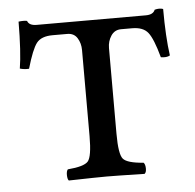

<svg xmlns="http://www.w3.org/2000/svg" viewBox="-42 -518 572 562"><g transform="rotate(-5 244.5 -237.0)"><path d="M289.1 -122.1Q289.1 -62 301 -48.1Q313 -34.2 360.8 -30.8Q365.7 -25.9 366 -13.9Q366.2 -2 360.8 2Q274.9 0 250 0Q222.2 0 138.2 2Q134.3 -2 134 -13.9Q133.8 -25.9 138.2 -30.8Q186 -34.7 198 -48.3Q210 -62 210 -122.1V-375Q210 -395 200.4 -410.4Q190.9 -425.8 170.9 -425.8H127.9Q94.7 -425.8 80.8 -408Q66.9 -390.1 50.8 -334Q36.6 -333 23.9 -336.9Q31.7 -383.8 32.2 -474.1Q47.4 -476.1 57.1 -474.1Q62 -460 84 -460H404.8Q426.8 -460 432.1 -474.1Q446.3 -478 457 -474.1Q457 -392.1 464.8 -336.9Q455.1 -331.1 438 -334Q422.9 -389.2 408.4 -407.5Q394 -425.8 361.8 -425.8H329.1Q310.1 -425.8 299.6 -409.9Q289.1 -394 289.1 -374Z"/></g></svg>

Font: Linux Libertine Capitals
Style: Small Caps
Weight: 400
Designer: Philipp H. Poll
Foundry: Philipp H. Poll
Version: Version 5.1.3